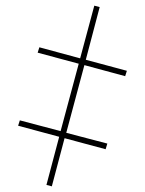

<svg xmlns="http://www.w3.org/2000/svg" viewBox="-20 -651 512 678"><path d="M163 7 208 -163 353 -124 359 -144 214 -182 278 -421 422 -382 428 -401 283 -440 332 -626 313 -631 263 -445 119 -484 113 -465 258 -426 194 -188 50 -226 44 -207 189 -168 144 2Z"/></svg>

Font: Noto Serif Display ExtraCondensed Light
Style: Regular
Weight: 300
Width: 2
Designer: Monotype Design Team
Foundry: Monotype Imaging Inc.
Version: Version 2.009